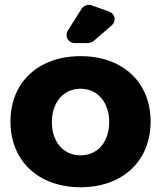

<svg xmlns="http://www.w3.org/2000/svg" viewBox="-20 -781 677 807"><path d="M437 -733 364 -759C350 -764 331 -757 323 -744L266 -654C250 -629 266 -600 295 -600H351C356 -600 370 -605 374 -609L449 -674C470 -692 465 -723 437 -733ZM319 -545C142 -545 24 -436 24 -270C24 -104 142 6 319 6C495 6 613 -104 613 -270C613 -436 495 -545 319 -545ZM319 -408C390 -408 439 -351 439 -268C439 -184 390 -128 319 -128C247 -128 198 -184 198 -268C198 -351 247 -408 319 -408Z"/></svg>

Font: Trueno
Style: RoundBd
Weight: 700
Designer: Julieta Ulanovsky, Jasper
Foundry: Julieta Ulanovsky, Cannot Into Space Fonts
Version: Version 3.001